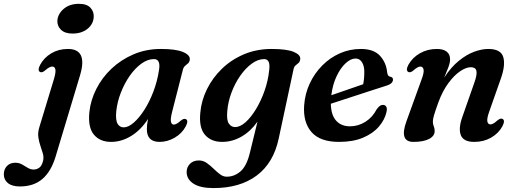

<svg xmlns="http://www.w3.org/2000/svg" viewBox="-138 -730 2706 1004"><path d="M241 -554.5Q201.5 -554.5 181 -574.2Q160.5 -594 162 -623Q164.5 -657 195 -683.5Q225.5 -710 275 -710Q316 -710 335 -689.5Q354 -669 352 -640.5Q350 -604 319.5 -579.2Q289 -554.5 241 -554.5ZM280.5 -336 153 88Q129.5 166.5 83.8 205.8Q38 245 -34 245Q-75 245 -96.5 227.5Q-118 210 -118 181.5Q-118 155.5 -101.8 138.2Q-85.5 121 -58.5 121Q-38 121 -22.5 130Q-7 139 7.5 147.8Q22 156.5 38.5 156.5Q53.5 156.5 67.2 147Q81 137.5 87.5 110Q91.5 92 86.2 73.2Q81 54.5 73.5 33.2Q66 12 62.5 -12.5Q59 -37 68 -66L143.5 -314.5Q155 -353 151.5 -367.5Q148 -382 135.5 -382Q121 -382 99.5 -363Q82.5 -348 71.5 -353.5Q56.5 -361.5 72 -391Q92 -428.5 130.2 -451.2Q168.5 -474 217 -474Q322 -474 280.5 -336Z M762.5 -147Q752.5 -108 756 -93.2Q759.5 -78.5 771 -78.5Q784.5 -78.5 806 -98Q823 -112.5 834 -107Q849 -99.5 833.5 -69.5Q814 -32.5 775.8 -10.2Q737.5 12 696.5 12Q630 12 630 -54Q630 -65.5 631.2 -78.2Q632.5 -91 636 -108Q599 -50.5 548.2 -19.2Q497.5 12 443 12Q384.5 12 352.8 -26.2Q321 -64.5 329.5 -145Q336 -206.5 365.8 -265.2Q395.5 -324 445.2 -371Q495 -418 560.5 -446Q626 -474 703.5 -474Q781.5 -474 819.2 -458Q857 -442 854.5 -418.5Q853 -405.5 845.5 -399Q838 -392.5 830 -385.8Q822 -379 818.5 -366ZM470 -148.5Q465.5 -102 476.8 -83Q488 -64 508.5 -64Q533 -64 561.2 -88.5Q589.5 -113 616.5 -155Q643.5 -197 664 -250.8Q684.5 -304.5 693.5 -363.5Q703 -421 667 -421Q634 -421 601 -397Q568 -373 540.2 -333.2Q512.5 -293.5 493.8 -245.2Q475 -197 470 -148.5Z M1319.5 -6Q1292.5 122 1204.5 187.8Q1116.5 253.5 978.5 253.5Q909 253.5 873.5 230.2Q838 207 838 169.5Q838 144.5 855.2 126.8Q872.5 109 902 109Q924 109 942.8 122Q961.5 135 978.5 151.8Q995.5 168.5 1012.2 181.2Q1029 194 1047.5 194Q1087.5 194 1119.8 166Q1152 138 1168.5 69.5L1208.5 -94Q1173 -43.5 1125 -15.8Q1077 12 1023.5 12Q965.5 12 933.5 -25.5Q901.5 -63 909.5 -141.5Q915 -204 944.2 -263.5Q973.5 -323 1022.5 -370.5Q1071.5 -418 1137.5 -446Q1203.5 -474 1283 -474Q1360.5 -474 1397.5 -458.8Q1434.5 -443.5 1432 -421Q1430.5 -407.5 1423.2 -401Q1416 -394.5 1408 -388.2Q1400 -382 1397 -368ZM1050.5 -149.5Q1046 -101.5 1058.8 -83.5Q1071.5 -65.5 1091 -65.5Q1118 -65.5 1146.8 -91.5Q1175.5 -117.5 1201.5 -160.8Q1227.5 -204 1245.8 -256.5Q1264 -309 1269.5 -362Q1277.5 -421 1243.5 -421Q1211 -421 1178.5 -397.2Q1146 -373.5 1118.5 -334.2Q1091 -295 1072.8 -246.8Q1054.5 -198.5 1050.5 -149.5Z M1883 -144Q1874 -104 1843.5 -68.2Q1813 -32.5 1760.8 -10.2Q1708.5 12 1635 12Q1535.5 12 1490.8 -39.5Q1446 -91 1452.5 -180Q1457 -240.5 1481.8 -293.5Q1506.5 -346.5 1546.8 -387.2Q1587 -428 1638.8 -451Q1690.5 -474 1749 -474Q1816 -474 1848.8 -438.5Q1881.5 -403 1886.5 -352Q1889 -331 1902 -329Q1917 -327 1917 -313.5Q1917 -304 1909 -295.8Q1901 -287.5 1879.5 -281Q1857.5 -274 1822 -262.5Q1786.5 -251 1745.2 -237.5Q1704 -224 1664 -211Q1624 -198 1592 -187.5Q1593 -129 1619.5 -99.2Q1646 -69.5 1692 -69.5Q1735.5 -69.5 1773 -93.2Q1810.5 -117 1832 -159Q1842 -172 1849.2 -177Q1856.5 -182 1865.5 -181.5Q1875.5 -181.5 1881.5 -172.5Q1887.5 -163.5 1883 -144ZM1721.5 -424Q1696 -424 1669.2 -399.2Q1642.5 -374.5 1622 -331.2Q1601.5 -288 1594.5 -232Q1633.5 -245.5 1680 -261.5Q1726.5 -277.5 1761 -289.5Q1767 -316.5 1767 -355Q1767 -385.5 1754.8 -404.8Q1742.5 -424 1721.5 -424Z M1997.5 -353.5Q1982 -361.5 1997.5 -391Q2018 -428.5 2057.5 -451.2Q2097 -474 2147 -474Q2179.5 -474 2197.5 -460.2Q2215.5 -446.5 2215.5 -420Q2215.5 -402 2206.8 -378.8Q2198 -355.5 2185 -324.5Q2221 -379.5 2261.5 -412.2Q2302 -445 2341.8 -459.5Q2381.5 -474 2415 -474Q2481 -474 2493.5 -432Q2506 -390 2481.5 -320.5L2420.5 -147Q2407 -109.5 2410.5 -94.5Q2414 -79.5 2426.5 -79.5Q2440.5 -79.5 2461.5 -99Q2478.5 -113.5 2489.5 -108.5Q2505 -100.5 2489.5 -70.5Q2469.5 -33 2430.5 -10.5Q2391.5 12 2342 12Q2285.5 12 2271.8 -23.2Q2258 -58.5 2280 -119.5L2342 -296.5Q2358 -341 2353.2 -359.8Q2348.5 -378.5 2324 -378.5Q2299.5 -378.5 2268.2 -357.5Q2237 -336.5 2206.5 -295.2Q2176 -254 2154 -194Q2138.5 -151 2132 -129.2Q2125.5 -107.5 2125.5 -94.5Q2125.5 -80.5 2130.2 -69.8Q2135 -59 2135 -44.5Q2135 -18.5 2105.2 -3.2Q2075.5 12 2024 12Q1948 12 1987.5 -96L2066.5 -314.5Q2080.5 -352 2076.8 -367Q2073 -382 2060.5 -382Q2046.5 -382 2025.5 -363Q2008.5 -348 1997.5 -353.5Z"/></svg>

Font: Fraunces 9pt SemiBold
Style: Italic
Weight: 600
Italic angle: -16°
Version: Version 1.000;[b76b70a41]